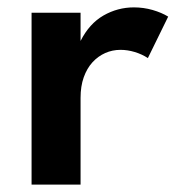

<svg xmlns="http://www.w3.org/2000/svg" viewBox="-20 -500 475 520"><path d="M65.5 0V-465.5H198.2V-389.1Q221.8 -435.9 260.2 -458Q298.6 -480 342.7 -480Q368.6 -480 393.2 -473Q417.7 -465.9 435.5 -455L380.5 -342.7Q364.5 -353.2 345 -359.1Q325.5 -365 306.4 -365Q284.5 -365 265 -356.4Q245.5 -347.7 230.5 -331.4Q215.5 -315 206.8 -290.7Q198.2 -266.4 198.2 -235V0Z"/></svg>

Font: Spartan
Style: Bold
Weight: 700
Designer: Matt Bailey, Mirko Velimirovic
Foundry: Matt Bailey
Version: Version 1.005